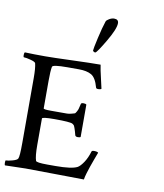

<svg xmlns="http://www.w3.org/2000/svg" viewBox="-271 -997 925 1080"><g transform="rotate(10 192.0 -456.5)"><path d="M293 -917Q318.4 -917 318.4 -894.5Q318.4 -862.3 274.9 -788.6Q231.4 -714.8 221.7 -710.9H218.8Q215.8 -710.9 211.4 -713.9Q207 -716.8 207 -719.7Q207 -729.5 221.2 -792.5Q235.4 -855.5 248 -892.6Q251 -900.4 265.6 -908.7Q280.3 -917 293 -917ZM-52.7 -640.6Q-8.8 -640.6 99.6 -644.5Q208 -648.4 262.7 -648.4Q266.6 -620.1 277.8 -573.7Q289.1 -527.3 291 -515.6Q286.1 -510.7 273.4 -510.7Q260.7 -510.7 259.8 -517.6Q245.1 -571.3 218.8 -586.4Q192.4 -601.6 146.5 -601.6H81.1Q-2.9 -601.6 -4.9 -588.9Q-9.8 -565.4 -9.8 -506.8V-350.6Q-9.8 -344.7 32.2 -344.7H84Q111.3 -344.7 123.5 -344.7Q135.7 -344.7 149.4 -348.6Q163.1 -352.5 167 -353.5Q170.9 -354.5 177.2 -366.2Q183.6 -377.9 184.6 -383.3Q185.5 -388.7 191.4 -411.1Q192.4 -418 206.1 -418Q217.8 -418 222.7 -413.1V-228.5Q218.8 -224.6 207 -224.6Q194.3 -224.6 191.4 -232.4Q184.6 -258.8 179.7 -272Q174.8 -285.2 172.4 -287.6Q169.9 -290 164.1 -293.9Q151.4 -301.8 60.5 -301.8Q-9.8 -301.8 -9.8 -293V-141.6Q-9.8 -78.1 -1 -52.7Q2 -43 65.4 -43H112.3Q203.1 -43 235.4 -59.6Q250 -67.4 268.1 -94.2Q286.1 -121.1 296.9 -158.2Q298.8 -164.1 310.5 -164.1Q329.1 -164.1 335 -158.2Q330.1 -145.5 319.8 -117.7Q309.6 -89.8 303.7 -72.8Q297.9 -55.7 291 -33.2Q284.2 -10.7 282.2 3.9Q232.4 3.9 125 2Q17.6 0 -50.8 0L-168.9 2.9Q-171.9 0 -171.9 -12.7Q-171.9 -25.4 -168.9 -25.4Q-156.2 -25.4 -131.3 -32.2Q-106.4 -39.1 -101.6 -47.9Q-94.7 -59.6 -94.7 -139.6V-508.8Q-94.7 -566.4 -101.6 -592.8Q-104.5 -600.6 -130.4 -607.4Q-156.2 -614.3 -168.9 -614.3Q-172.9 -614.3 -172.9 -626Q-172.9 -638.7 -168.9 -642.6Q-118.2 -640.6 -52.7 -640.6Z"/></g></svg>

Font: Crimson Text
Style: Regular
Weight: 400
Version: Version 0.13